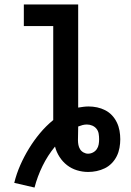

<svg xmlns="http://www.w3.org/2000/svg" viewBox="-20 -760 590 862"><path d="M135 82 44 61Q54 20 71 -18.5Q88 -57 110 -93Q132 -129 159 -161.5Q186 -194 219 -221V-643H87V-740H331V-277Q343 -279 354.5 -280.5Q366 -282 378 -282Q397 -282 416 -278Q435 -274 452.5 -265Q470 -256 483 -242Q496 -228 504.5 -210.5Q513 -193 516.5 -173.5Q520 -154 520 -135Q520 -116 516.5 -96.5Q513 -77 504.5 -59.5Q496 -42 482 -27.5Q468 -13 450.5 -4.5Q433 4 414 8Q395 12 376 12Q350 12 325.5 4.5Q301 -3 281 -18.5Q261 -34 247 -56Q233 -78 227 -102Q194 -62 171 -15Q148 32 135 82ZM375 -70Q387 -70 397.5 -75.5Q408 -81 414.5 -90.5Q421 -100 423 -111.5Q425 -123 425 -135Q425 -147 423 -159.5Q421 -172 413.5 -181.5Q406 -191 394.5 -196Q383 -201 370 -201Q360 -201 350.5 -198.5Q341 -196 331 -192V-188Q331 -174 330.5 -159.5Q330 -145 330 -131Q330 -120 332 -109.5Q334 -99 339.5 -90Q345 -81 355 -75.5Q365 -70 375 -70Z"/></svg>

Font: Lode
Style: Bold
Weight: 700
Monospace: yes
Designer: Belleve Invis
Foundry: Belleve Invis
Version: Version 29.2.0; ttfautohint (v1.8.3)